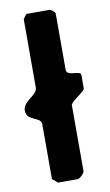

<svg xmlns="http://www.w3.org/2000/svg" viewBox="-85 -784 475 828"><g transform="rotate(-10 152.5 -370.0)"><path d="M77 -720V-420C77 -387 13 -372 13 -330C13 -283 77 -294 77 -260V-20L100 0H187C193 0 202 -8 207 -13C210 -17 217 -26 217 -27V-320C217 -321 224 -330 227 -333C233 -340 280 -371 280 -380V-440C280 -461 217 -443 217 -473V-720C217 -727 200 -740 193 -740H93C89 -737 79 -723 77 -720Z"/></g></svg>

Font: Asimov Print
Style: C
Weight: 500
Designer: Google
Version: Version 2.000980: 2014